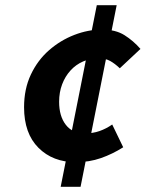

<svg xmlns="http://www.w3.org/2000/svg" viewBox="-20 -696 557 734"><path d="M270 -76Q182 -76 127 -131Q72 -186 72 -286Q72 -356 98 -411Q124 -466 167.5 -504Q211 -542 264 -562.5Q317 -583 370 -583Q422 -583 456 -561.5Q490 -540 517 -509L438 -435Q419 -453 401 -463Q383 -473 357 -473Q325 -473 297.5 -461Q270 -449 249.5 -426.5Q229 -404 217.5 -373.5Q206 -343 206 -307Q206 -252 231.5 -219Q257 -186 304 -186Q335 -186 360.5 -195Q386 -204 409 -220L451 -133Q410 -107 365.5 -91.5Q321 -76 270 -76ZM212 18 350 -676H426L288 18Z"/></svg>

Font: Source Sans 3 ExtraLight
Style: Bold Italic
Weight: 700
Italic angle: -11°
Version: Version 3.052;hotconv 1.1.0;makeotfexe 2.6.0